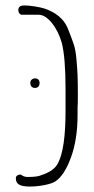

<svg xmlns="http://www.w3.org/2000/svg" viewBox="-20 -678 343 703"><path d="M38 -25Q38 -38 56 -39Q67 -30 81 -30Q118 -30 132 -37Q178 -52 192 -80Q220 -132 220 -272V-319V-352Q220 -468 206 -522Q193 -566 169 -595Q145 -624 121 -624H60Q55 -624 51 -629Q47 -634 47 -641Q47 -658 69 -658Q86 -658 107.5 -654.5Q129 -651 142 -647Q205 -626 227 -577Q243 -537 250 -516Q257 -495 260 -460Q263 -427 264 -402Q265 -377 265 -340V-316Q265 -297 264 -285V-284V-257Q264 -168 240 -102Q216 -36 183 -14Q171 -6 143.5 -0.5Q116 5 89 5Q62 5 50 -2Q38 -9 38 -25ZM91 -374Q91 -382 96 -386.5Q101 -391 108 -391Q116 -391 120.5 -386.5Q125 -382 125 -374Q125 -366 120.5 -361Q116 -356 108 -356Q100 -356 95.5 -361Q91 -366 91 -374Z"/></svg>

Font: Amatic SC
Style: Regular
Weight: 400
Designer: Multiple Designers
Foundry: Vernon Adams
Version: Version 2.505